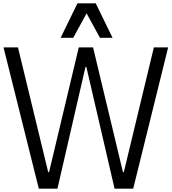

<svg xmlns="http://www.w3.org/2000/svg" viewBox="-20 -1123 1023 1143"><path d="M211 0 1 -841H87L267 -98H272L449 -841H534L712 -98H717L896 -841H981L773 0H662L494 -725H489L322 0ZM575 -898 463 -1103H550L650 -898ZM341 -898 441 -1103H528L416 -898Z"/></svg>

Font: Matangi Medium
Style: Regular
Weight: 500
Designer: Prashant Pant
Foundry: The Graphic Ant
Version: Version 3.002